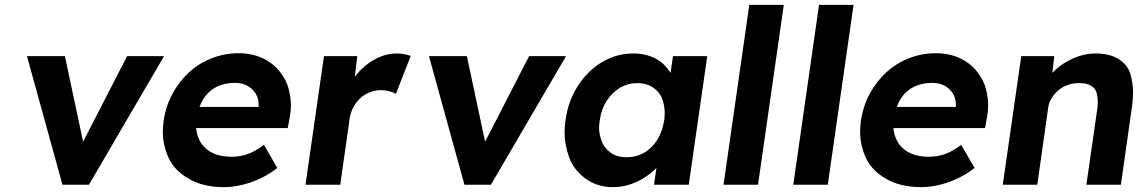

<svg xmlns="http://www.w3.org/2000/svg" viewBox="-20 -760 4697 790"><path d="M237 0 91 -529H247L322 -177L503 -529H655L346 0Z M901 10Q815 10 755.5 -25Q696 -60 673 -112Q650 -164 650 -217Q650 -238 653 -261Q662 -323 689.5 -374Q717 -425 758 -462.5Q799 -500 851.5 -520.5Q904 -541 962 -541Q1016 -541 1059.5 -521Q1103 -501 1131 -465.5Q1159 -430 1168 -393Q1177 -356 1177 -327Q1177 -303 1172 -277L1164 -233H787Q789 -209 798 -189Q813 -154 847.5 -134.5Q882 -115 933 -115Q968 -115 999 -126Q1030 -137 1066 -164L1121 -69Q1088 -43 1050.5 -25.5Q1013 -8 975 1Q937 10 901 10ZM1044 -320V-324Q1044 -328 1044 -331Q1044 -354 1032.5 -374Q1021 -394 999 -406.5Q977 -419 947 -419Q903 -419 870 -402Q837 -385 816 -352Q807 -337 801 -320Z M1237 0 1313 -529H1450L1440 -444Q1449 -456 1461 -469Q1493 -502 1532 -521Q1571 -540 1611 -540Q1628 -540 1643.5 -537Q1659 -534 1670 -530L1609 -374Q1599 -380 1582.5 -384.5Q1566 -389 1548 -389Q1524 -389 1502 -380.5Q1480 -372 1463 -356.5Q1446 -341 1434.5 -320Q1423 -299 1419 -274L1380 0Z M1891 0 1745 -529H1901L1976 -177L2157 -529H2309L2000 0Z M2502 10Q2436 10 2388 -26Q2340 -62 2321.5 -113.5Q2303 -165 2303 -215Q2303 -239 2307 -266Q2318 -346 2358.5 -408Q2399 -470 2458 -505Q2517 -540 2586 -540Q2625 -540 2656 -528.5Q2687 -517 2709 -497Q2726 -480 2739 -460L2749 -529H2890L2814 0H2671L2681 -69Q2662 -49 2637 -33Q2608 -13 2573.5 -1.5Q2539 10 2502 10ZM2558 -113Q2598 -113 2631 -132Q2664 -151 2685 -185.5Q2706 -220 2713 -266Q2715 -281 2715 -296Q2715 -323 2705.5 -351Q2696 -379 2669 -398.5Q2642 -418 2602 -418Q2563 -418 2530.5 -398.5Q2498 -379 2476 -345Q2454 -311 2448 -266Q2445 -249 2445 -234Q2445 -208 2455.5 -179.5Q2466 -151 2492.5 -132Q2519 -113 2558 -113Z M2957 0 3063 -740H3205L3099 0Z M3244 0 3350 -740H3492L3386 0Z M3770 10Q3684 10 3624.5 -25Q3565 -60 3542 -112Q3519 -164 3519 -217Q3519 -238 3522 -261Q3531 -323 3558.5 -374Q3586 -425 3627 -462.5Q3668 -500 3720.5 -520.5Q3773 -541 3831 -541Q3885 -541 3928.5 -521Q3972 -501 4000 -465.5Q4028 -430 4037 -393Q4046 -356 4046 -327Q4046 -303 4041 -277L4033 -233H3656Q3658 -209 3667 -189Q3682 -154 3716.5 -134.5Q3751 -115 3802 -115Q3837 -115 3868 -126Q3899 -137 3935 -164L3990 -69Q3957 -43 3919.5 -25.5Q3882 -8 3844 1Q3806 10 3770 10ZM3913 -320V-324Q3913 -328 3913 -331Q3913 -354 3901.5 -374Q3890 -394 3868 -406.5Q3846 -419 3816 -419Q3772 -419 3739 -402Q3706 -385 3685 -352Q3676 -337 3670 -320Z M4106 0 4182 -529H4318L4310 -460Q4317 -467 4325 -475Q4358 -504 4400.5 -522Q4443 -540 4487 -540Q4547 -540 4584 -516Q4621 -492 4631.5 -454Q4642 -416 4642 -380Q4642 -354 4638 -324L4592 0H4450L4495 -313Q4497 -329 4497 -342Q4497 -359 4492 -378Q4487 -397 4469 -407.5Q4451 -418 4424 -418Q4422 -418 4419 -418Q4395 -418 4373.5 -410.5Q4352 -403 4335.5 -389Q4319 -375 4307.5 -357Q4296 -339 4293 -318L4248 0Z"/></svg>

Font: Lexend SemBd
Style: Italic
Weight: 600
Italic angle: -8.13011°
Designer: Bonnie Shaver-Troup, Thomas Jockin
Foundry: Lexend
Version: Version 1.007